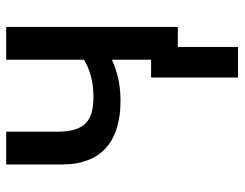

<svg xmlns="http://www.w3.org/2000/svg" viewBox="-102 -476 768 603"><g transform="rotate(-90 281.5 -175.0)"><path d="M339 189H435V0H498V-539H395V-295C359 -273 319 -265 279 -265C207 -265 169 -289 169 -376V-539H66V-364C66 -237 142 -180 266 -180C313 -180 352 -188 395 -207V-84H339Z"/></g></svg>

Font: Noto Sans Mono SemiCondensed Medium
Style: Regular
Weight: 500
Width: 4
Designer: Monotype Design Team
Foundry: Monotype Imaging Inc.
Version: Version 2.014